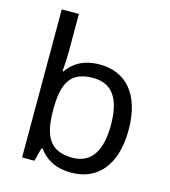

<svg xmlns="http://www.w3.org/2000/svg" viewBox="-114 -851 842 952"><g transform="rotate(15 307.5 -375.0)"><path d="M173 -575V-760H85V0H148L166 -68H173C203 -25 255 10 339 10C471 10 560 -84 560 -268C560 -452 472 -545 339 -545C255 -545 203 -510 173 -465H168C170 -487 173 -530 173 -575ZM324 -472C422 -472 469 -404 469 -269C469 -136 422 -63 326 -63C208 -63 173 -135 173 -267V-271C173 -408 210 -472 324 -472Z"/></g></svg>

Font: Noto Sans Brahmi
Style: Regular
Weight: 400
Designer: Monotype Design Team
Foundry: Monotype Imaging Inc.
Version: Version 2.004